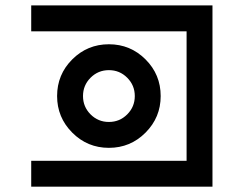

<svg xmlns="http://www.w3.org/2000/svg" viewBox="-20 -704 919 724"><path d="M97.7 0V-97.7H683.6V-585.9H97.7V-683.6H781.2V0ZM488.3 -341.8Q488.3 -382.3 459.7 -410.9Q431.2 -439.5 390.6 -439.5Q350.1 -439.5 321.5 -410.9Q293 -382.3 293 -341.8Q293 -301.3 321.5 -272.7Q350.1 -244.1 390.6 -244.1Q431.2 -244.1 459.7 -272.7Q488.3 -301.3 488.3 -341.8ZM390.6 -146.5Q309.6 -146.5 252.4 -203.9Q195.3 -261.2 195.3 -341.8Q195.3 -422.9 252.4 -480Q309.6 -537.1 390.6 -537.1Q471.7 -537.1 528.8 -480Q585.9 -422.9 585.9 -341.8Q585.9 -261.2 528.8 -203.9Q471.7 -146.5 390.6 -146.5Z"/></svg>

Font: BabelStone Club Penguin
Style: Regular
Weight: 400
Designer: Andrew West
Foundry: BabelStone
Version: Version 1.02 November 6, 2013